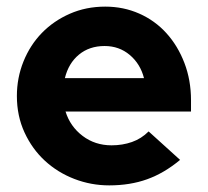

<svg xmlns="http://www.w3.org/2000/svg" viewBox="-20 -550 627 580"><path d="M524 -67Q476 -27 424.5 -8.5Q373 10 310 10Q255 10 204.5 -9.5Q154 -29 115.5 -64.5Q77 -100 54 -150Q31 -200 31 -260Q31 -315 51 -364.5Q71 -414 106.5 -450.5Q142 -487 191 -508.5Q240 -530 298 -530Q353 -530 400.5 -509Q448 -488 482.5 -450Q517 -412 537 -360Q557 -308 557 -247V-213H178Q192 -168 229.5 -139.5Q267 -111 317 -111Q350 -111 378.5 -121Q407 -131 429 -153Q453 -131 476.5 -110Q500 -89 524 -67ZM296 -411Q250 -411 218.5 -385Q187 -359 176 -314H415Q404 -357 372 -384Q340 -411 296 -411Z"/></svg>

Font: Rosa Sans
Style: Bold
Weight: 700
Designer: Pentagram / MCKL
Foundry: Pentagram / MCKL
Version: Version 1.005;September 16, 2019;FontCreator 11.5.0.2425 64-